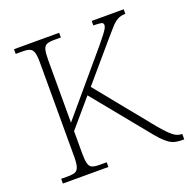

<svg xmlns="http://www.w3.org/2000/svg" viewBox="-127 -836 946 959"><g transform="rotate(-20 346.0 -357.0)"><path d="M47 0V-25H84Q108 -25 121.5 -30.5Q135 -36 140.5 -54Q146 -72 146 -108V-606Q146 -643 140.5 -660.5Q135 -678 121.5 -683.5Q108 -689 84 -689H47V-714H287V-689H251Q226 -689 212.5 -683.5Q199 -678 194 -660Q189 -642 189 -605V-272L454 -585Q478 -614 490.5 -630.5Q503 -647 508 -656.5Q513 -666 513 -674Q513 -685 500 -687.5Q487 -690 460 -690V-714H630V-690Q605 -690 587 -679.5Q569 -669 551.5 -649Q534 -629 507 -598L343 -406L584 -109Q610 -78 628 -60.5Q646 -43 660.5 -36Q675 -29 690 -29H692V0H684Q661 0 644 -4Q627 -8 611.5 -19Q596 -30 577.5 -49.5Q559 -69 534 -101L313 -372L189 -227V-109Q189 -73 194 -54.5Q199 -36 212.5 -30.5Q226 -25 251 -25H289V0Z"/></g></svg>

Font: Noto Serif Bengali ExtraLight
Style: Regular
Weight: 250
Version: Version 2.003